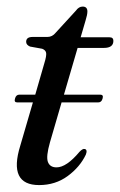

<svg xmlns="http://www.w3.org/2000/svg" viewBox="-20 -540 356 569"><path d="M24.5 -248Q27.5 -259.5 37.5 -259.5H84.5L111.5 -353Q118 -374 116.8 -382.8Q115.5 -391.5 105 -395.5L69 -402Q57.5 -407 57.5 -416Q57.5 -430.5 76.5 -430.5H120.5Q135 -430.5 145 -443L205 -508.5Q213.5 -520.5 225 -520.5Q239 -520.5 239 -506Q239 -496.5 233.5 -479L219 -429.5H304.5Q316 -429.5 316 -419Q316 -398 288 -398H210L169.5 -259.5H277Q287.5 -259.5 284 -248Q281 -236.5 271 -236.5H162.5L128 -118Q116 -76 122 -60Q128 -44 147.5 -44Q177 -44 215.5 -90Q225 -100 231 -98.5Q240 -96.5 234.5 -82Q217 -45 180.5 -18.2Q144 8.5 96 8.5Q4 8.5 40 -108L77.5 -236.5H31Q21 -236.5 24.5 -248Z"/></svg>

Font: Fraunces 144pt S050
Style: Italic
Weight: 400
Italic angle: -16°
Version: Version 1.000; ttfautohint (v1.8.3)